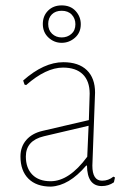

<svg xmlns="http://www.w3.org/2000/svg" viewBox="-20 -688 482 713"><path d="M209 -668Q242 -668 261 -647Q280 -626 280 -598Q280 -567 258.5 -548Q237 -529 209 -529Q181 -529 160 -548.5Q139 -568 139 -599Q139 -629 158.5 -648.5Q178 -668 209 -668ZM209 -648Q186 -648 172.5 -634.5Q159 -621 159 -599Q159 -576 173.5 -562.5Q188 -549 209 -549Q230 -549 245 -562Q260 -575 260 -598Q260 -619 246.5 -633.5Q233 -648 209 -648ZM215 -457Q272 -457 302.5 -427.5Q333 -398 333 -344Q333 -332 328 -209Q323 -86 323 -73Q323 -17 359 -17Q383 -17 401 -32L407 -29L403 -11Q383 3 358 3Q304 3 303 -73H300Q236 2 169 5Q115 5 85.5 -24.5Q56 -54 56 -107Q56 -143 77.5 -168Q99 -193 138 -202L310 -242L313 -340Q313 -387 287.5 -412Q262 -437 214 -437Q151 -437 77 -372L71 -374L66 -389Q143 -457 215 -457ZM309 -221 143 -182Q76 -166 76 -107Q76 -64 100 -39.5Q124 -15 168 -15Q237 -15 304 -106Z"/></svg>

Font: Alegreya Sans SC Thin
Style: Regular
Weight: 100
Designer: Juan Pablo del Peral
Foundry: Huerta Tipografica
Version: Version 2.007